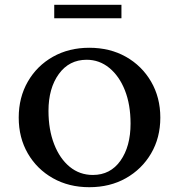

<svg xmlns="http://www.w3.org/2000/svg" viewBox="-20 -770 746 800"><path d="M352 10Q267 10 200.5 -27.5Q134 -65 96 -130.5Q58 -196 58 -280Q58 -364 96 -430Q134 -496 200.5 -533.5Q267 -571 352 -571Q438 -571 504.5 -533.5Q571 -496 609.5 -430Q648 -364 648 -280Q648 -196 609.5 -130.5Q571 -65 504.5 -27.5Q438 10 352 10ZM367 -41Q440 -41 482 -100.5Q524 -160 524 -255Q524 -334 500.5 -393.5Q477 -453 435.5 -487Q394 -521 341 -521Q268 -521 225 -461.5Q182 -402 182 -308Q182 -230 205.5 -169.5Q229 -109 270.5 -75Q312 -41 367 -41ZM206 -694V-750H486V-694Z"/></svg>

Font: Spectral SC SemiBold
Style: Regular
Weight: 600
Designer: Jean-Baptiste Levee
Foundry: Production Type
Version: Version 2.001